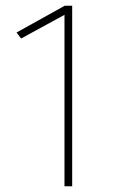

<svg xmlns="http://www.w3.org/2000/svg" viewBox="-20 -653 415 673"><path d="M233 -633V0H206V-601L54 -518L38 -539L207 -633Z"/></svg>

Font: Tajawal ExtraLight
Style: Regular
Weight: 275
Designer: Boutros Fonts
Foundry: Created by Boutros International 2017
Version: Version 1.700